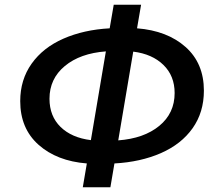

<svg xmlns="http://www.w3.org/2000/svg" viewBox="-20 -763 899 807"><path d="M345 -76Q219 -86 142 -154.5Q65 -223 65 -338Q65 -428 113 -495.5Q161 -563 246.5 -600.5Q332 -638 441 -644L458 -743H573L556 -644Q683 -634 760 -565.5Q837 -497 837 -382Q837 -291 789.5 -224Q742 -157 656.5 -119.5Q571 -82 461 -76L444 24H328ZM362 -174 425 -547Q317 -539 252.5 -485.5Q188 -432 188 -348Q188 -275 234.5 -229.5Q281 -184 362 -174ZM714 -372Q714 -444 667 -490Q620 -536 540 -546L477 -173Q585 -181 649.5 -234Q714 -287 714 -372Z"/></svg>

Font: Nebula Sans Semibold
Style: Regular
Weight: 600
Italic angle: -9°
Designer: Paul D. Hunt for Adobe (as Source Sans)
Foundry: Nebula Entertainment & Broadcasting LLC
Version: Version 1.010